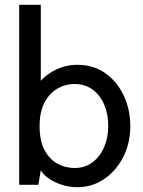

<svg xmlns="http://www.w3.org/2000/svg" viewBox="-20 -770 595 800"><path d="M302 10Q250.5 10 202.2 -14.8Q154 -39.5 135 -88L157 -104L140 0H60V-750H150V-394L131 -408Q156 -448.5 202.5 -474.2Q249 -500 302 -500Q370.5 -500 420 -464.2Q469.5 -428.5 496.2 -370.2Q523 -312 523 -245Q523 -173.5 493.5 -115.8Q464 -58 414 -24Q364 10 302 10ZM291 -70Q334 -70 365.5 -93.8Q397 -117.5 414 -157.2Q431 -197 431 -245Q431 -295 414 -334.5Q397 -374 365.5 -397Q334 -420 291 -420Q252.5 -420 219.2 -400.8Q186 -381.5 165.5 -342.8Q145 -304 145 -245Q145 -183.5 165.5 -145Q186 -106.5 219.2 -88.2Q252.5 -70 291 -70Z"/></svg>

Font: Cabin Resolve
Style: Regular-Resolve
Weight: 400
Designer: Pablo Impallari
Foundry: Pablo Impallari. http://www.impallari.com Igino Marini. http://www.ikern.com
Version: Version 3.001